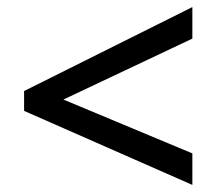

<svg xmlns="http://www.w3.org/2000/svg" viewBox="-20 -633 612 542"><path d="M523 -111 48 -320V-376L523 -613V-524L159 -352L523 -200Z"/></svg>

Font: Noto Sans Armenian Medium
Style: Regular
Weight: 500
Designer: Monotype Design Team
Foundry: Monotype Imaging Inc.
Version: Version 2.007